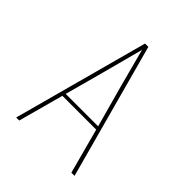

<svg xmlns="http://www.w3.org/2000/svg" viewBox="-204 -859 984 984"><g transform="rotate(45 288.0 -367.5)"><path d="M77 0H99L166 -246H411L477 0H500L300 -735H276L243 -613ZM171 -265 232 -490Q246 -543 260 -595.5Q274 -648 288 -701Q302 -648 316 -595.5Q330 -543 344 -490L406 -265Z"/></g></svg>

Font: Iosevka Sparkle Thin
Style: Regular
Weight: 100
Designer: Belleve Invis
Foundry: Belleve Invis
Version: Version 4.5.0; ttfautohint (v1.8.3)